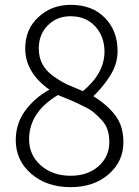

<svg xmlns="http://www.w3.org/2000/svg" viewBox="-20 -759 575 792"><path d="M271 13Q173 13 109 -42Q45 -97 45 -181Q45 -250 85 -304Q126 -358 184 -389Q84 -460 84 -559Q84 -638 138 -688Q192 -739 272 -739Q361 -739 413 -685Q465 -632 465 -548Q465 -495 434 -446Q403 -398 365 -362Q421 -328 455 -284Q489 -240 489 -172Q489 -93 428 -40Q367 13 271 13ZM322 -383Q411 -457 411 -546Q411 -608 373 -650Q335 -692 271 -692Q214 -692 177 -654Q140 -617 140 -559Q140 -524 154 -496Q169 -468 198 -446Q228 -425 254 -412ZM271 -34Q342 -34 386 -73Q431 -113 431 -173Q431 -200 424 -222Q417 -245 400 -263Q383 -282 367 -295Q352 -308 322 -322Q292 -337 273 -345L219 -367Q100 -296 100 -184Q100 -120 148 -77Q197 -34 271 -34Z"/></svg>

Font: Swei Half Moon CJK SC
Style: Light
Weight: 300
Version: Version 2.071